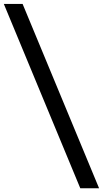

<svg xmlns="http://www.w3.org/2000/svg" viewBox="-56 -832 535 998"><path d="M361.3 146.5 -36.1 -811.5H61.5L459 146.5Z"/></svg>

Font: Reddit Sans Chocolate SemiBold
Style: Regular
Weight: 600
Designer: Stephen Hutchings
Foundry: Reddit
Version: Version 1.011